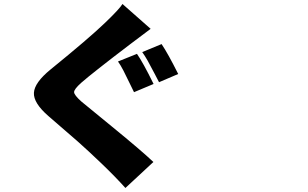

<svg xmlns="http://www.w3.org/2000/svg" viewBox="-20 -853 1540 959"><path d="M664.1 -584Q694.3 -541 747.1 -433.6L649.4 -392.6Q643.6 -403.3 627 -438.5Q610.4 -473.6 596.2 -501Q582 -528.3 569.3 -545.9ZM787.1 -632.8Q819.3 -585 870.1 -483.4L774.4 -442.4Q771.5 -447.3 751.5 -486.3Q731.4 -525.4 717.3 -550.3Q703.1 -575.2 690.4 -592.8ZM591.8 -833 732.4 -709Q665 -659.2 633.8 -634.8Q442.4 -489.3 385.7 -439.5Q349.6 -407.2 350.1 -392.6Q350.6 -377.9 386.7 -345.7Q393.6 -339.8 540.5 -219.7Q687.5 -99.6 746.1 -43.9L606.4 85.9Q554.7 28.3 486.8 -36.6Q418.9 -101.6 368.7 -146Q318.4 -190.4 221.7 -273.4Q146.5 -338.9 149.4 -389.6Q152.3 -440.4 232.4 -505.9Q424.8 -662.1 504.9 -739.3Q576.2 -807.6 591.8 -833Z"/></svg>

Font: Bpmf Zihi Sans Heavy
Style: Heavy
Weight: 900
Foundry: But Ko
Version: Version 1.320